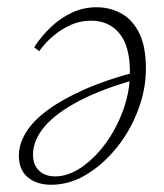

<svg xmlns="http://www.w3.org/2000/svg" viewBox="-20 -496 453 529"><path d="M121 13Q81 13 56.5 -7.5Q32 -28 32 -67Q32 -99 51.5 -131Q71 -163 111 -192.5Q151 -222 211.5 -249Q272 -276 355 -298L358 -278Q263 -252 199 -218.5Q135 -185 103 -147.5Q71 -110 71 -70Q71 -42 87.5 -26Q104 -10 132 -10Q168 -10 204.5 -35Q241 -60 271 -101Q301 -142 319.5 -193Q338 -244 338 -296Q338 -369 309 -404Q280 -439 231 -439Q202 -439 176.5 -428Q151 -417 128.5 -398.5Q106 -380 88 -355L74 -366Q96 -399 122.5 -423.5Q149 -448 180 -462Q211 -476 246 -476Q284 -476 315 -458.5Q346 -441 364 -404Q382 -367 382 -307Q382 -249 360 -191.5Q338 -134 301 -88.5Q264 -43 218 -15Q172 13 121 13Z"/></svg>

Font: Source Serif 4 36pt Light
Style: Italic
Weight: 300
Italic angle: -12°
Designer: Frank Grießhammer
Foundry: Adobe Systems Incorporated
Version: Version 4.004;hotconv 1.0.116;makeotfexe 2.5.65601